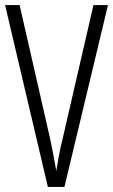

<svg xmlns="http://www.w3.org/2000/svg" viewBox="-20 -734 444 754"><path d="M404 -714 233 0H168L0 -714H57L178 -184Q184 -154 190 -123.5Q196 -93 201 -63Q206 -93 211.5 -123.5Q217 -154 225 -185L347 -714Z"/></svg>

Font: Noto Sans Sinhala ExtraCondensed Light
Style: Regular
Weight: 300
Width: 2
Designer: Jelle Bosma - Monotype Design Team
Foundry: Monotype Imaging Inc.
Version: Version 2.006; ttfautohint (v1.8.4.7-5d5b)